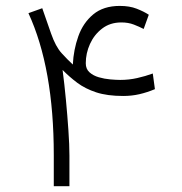

<svg xmlns="http://www.w3.org/2000/svg" viewBox="-20 -639 623 659"><path d="M125 -610.8 155.3 -523.9Q170.9 -479 191.7 -456.3Q212.4 -433.6 230 -417.5Q232.4 -468.3 248.8 -514.4Q265.1 -560.5 300 -589.6Q335 -618.7 391.1 -618.7Q424.8 -618.7 449.2 -609.1Q473.6 -599.6 490.7 -588.4L473.1 -539.6Q458 -547.4 439.2 -554.7Q420.4 -562 396.5 -562Q357.9 -562 330.6 -541Q303.2 -520 288.8 -488Q274.4 -456.1 274.4 -421.9Q274.4 -402.3 287.1 -390.9Q299.8 -379.4 319.1 -373.8Q338.4 -368.2 358.4 -366.5Q378.4 -364.7 392.6 -364.7Q422.9 -364.7 450.9 -371.1Q479 -377.4 504.4 -386.7L511.7 -333Q484.9 -321.8 458.5 -315.7Q432.1 -309.6 402.8 -309.6Q348.1 -309.6 310.3 -322Q272.5 -334.5 245.4 -354.7Q218.3 -375 194.8 -398.9Q201.2 -350.1 206.3 -295.9Q211.4 -241.7 214.8 -191.7Q218.3 -141.6 218.3 -105V0H164.6V-106.4Q164.6 -405.3 77.6 -593.8Z"/></svg>

Font: Vazir Thin FD-WOL
Style: Thin-FD-WOL
Weight: 100
Designer: Saber Rastikerdar
Foundry: Saber Rastikerdar
Version: Version 30.1.0